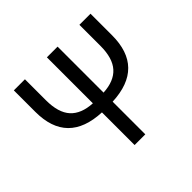

<svg xmlns="http://www.w3.org/2000/svg" viewBox="-158 -835 1015 1015"><g transform="rotate(-45 349.5 -328.0)"><path d="M310.1 0V-244.1Q63 -254.9 63 -495.1V-655.8H146V-499Q146 -406.2 186.8 -361.3Q227.5 -316.4 310.1 -312V-655.8H390.1V-312Q472.2 -316.4 512.7 -361.6Q553.2 -406.7 553.2 -499V-655.8H636.2V-495.1Q636.2 -254.9 390.1 -244.1V0Z"/></g></svg>

Font: Source Sans Pro
Style: Regular
Weight: 400
Designer: Paul D. Hunt
Foundry: Adobe Systems Incorporated
Version: Version 3.006;hotconv 1.0.111;makeotfexe 2.5.65597